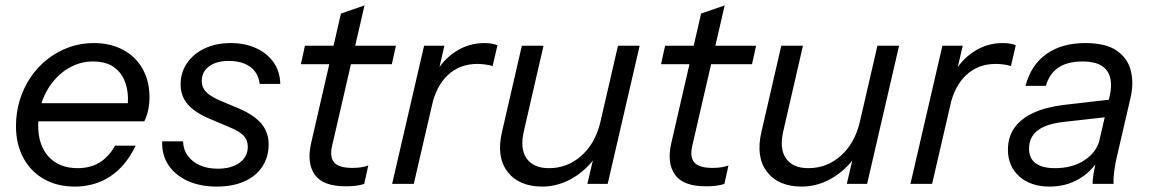

<svg xmlns="http://www.w3.org/2000/svg" viewBox="-20 -679 4254 709"><path d="M256 10Q191 10 142 -18Q93 -46 66 -96.5Q39 -147 39 -214Q39 -265 53.5 -311Q68 -357 94 -395Q120 -433 156 -461Q192 -489 235 -504.5Q278 -520 326 -520Q388 -520 434.5 -495Q481 -470 506.5 -425Q532 -380 532 -320Q532 -297 527.5 -274.5Q523 -252 513 -231H100L115 -298H478L444 -244Q453 -281 452.5 -317.5Q452 -354 438.5 -384.5Q425 -415 397 -433.5Q369 -452 322 -452Q289 -452 259 -440Q229 -428 204 -406.5Q179 -385 160 -355.5Q141 -326 131 -290.5Q121 -255 121 -216Q121 -142 160 -100Q199 -58 267 -58Q313 -58 347 -78.5Q381 -99 405 -141H481Q444 -65 387 -27.5Q330 10 256 10Z M780 10Q719 10 673 -11Q627 -32 602 -69.5Q577 -107 579 -157H656Q657 -126 673.5 -103.5Q690 -81 718.5 -68.5Q747 -56 784 -56Q834 -56 864.5 -78Q895 -100 895 -137Q895 -162 879 -178.5Q863 -195 828 -209L755 -240Q700 -263 673.5 -293.5Q647 -324 647 -367Q647 -412 671 -446.5Q695 -481 736.5 -500.5Q778 -520 832 -520Q885 -520 926 -501Q967 -482 990.5 -448.5Q1014 -415 1015 -369H939Q936 -396 921.5 -415Q907 -434 882.5 -444Q858 -454 824 -454Q779 -454 752 -434Q725 -414 725 -379Q725 -356 741 -339.5Q757 -323 792 -308L863 -278Q919 -254 945.5 -222Q972 -190 972 -146Q972 -99 948.5 -63.5Q925 -28 882 -9Q839 10 780 10Z M1257 9Q1172 9 1142 -34.5Q1112 -78 1129 -151L1239 -629L1326 -659L1206 -139Q1197 -98 1214.5 -78.5Q1232 -59 1281 -59Q1301 -59 1315.5 -61.5Q1330 -64 1340 -68L1325 0Q1314 4 1297 6.5Q1280 9 1257 9ZM1091 -442 1106 -510H1442L1427 -442Z M1428 0 1546 -510H1621L1591 -380H1596L1508 0ZM1573 -283 1587 -405Q1613 -456 1661.5 -488Q1710 -520 1769 -520Q1786 -520 1798 -517.5Q1810 -515 1817 -512L1799 -435Q1791 -438 1774.5 -440.5Q1758 -443 1743 -443Q1678 -443 1634 -402Q1590 -361 1573 -283Z M1983 10Q1896 10 1854 -45Q1812 -100 1834 -193L1907 -510H1987L1915 -197Q1899 -130 1924.5 -94Q1950 -58 2007 -58Q2075 -58 2126.5 -103.5Q2178 -149 2197 -228L2182 -103Q2144 -49 2091.5 -19.5Q2039 10 1983 10ZM2149 0 2177 -120H2172L2262 -510H2342L2224 0Z M2587 9Q2502 9 2472 -34.5Q2442 -78 2459 -151L2569 -629L2656 -659L2536 -139Q2527 -98 2544.5 -78.5Q2562 -59 2611 -59Q2631 -59 2645.5 -61.5Q2660 -64 2670 -68L2655 0Q2644 4 2627 6.5Q2610 9 2587 9ZM2421 -442 2436 -510H2772L2757 -442Z M2941 10Q2854 10 2812 -45Q2770 -100 2792 -193L2865 -510H2945L2873 -197Q2857 -130 2882.5 -94Q2908 -58 2965 -58Q3033 -58 3084.5 -103.5Q3136 -149 3155 -228L3140 -103Q3102 -49 3049.5 -19.5Q2997 10 2941 10ZM3107 0 3135 -120H3130L3220 -510H3300L3182 0Z M3342 0 3460 -510H3535L3505 -380H3510L3422 0ZM3487 -283 3501 -405Q3527 -456 3575.5 -488Q3624 -520 3683 -520Q3700 -520 3712 -517.5Q3724 -515 3731 -512L3713 -435Q3705 -438 3688.5 -440.5Q3672 -443 3657 -443Q3592 -443 3548 -402Q3504 -361 3487 -283Z M4015 0Q4014 -11 4017.5 -33Q4021 -55 4027 -83L4022 -84L4078 -326Q4086 -359 4080.5 -388Q4075 -417 4050.5 -434.5Q4026 -452 3977 -452Q3922 -452 3888.5 -429.5Q3855 -407 3842 -362H3767Q3787 -439 3844 -479.5Q3901 -520 3988 -520Q4064 -520 4104.5 -491.5Q4145 -463 4156 -417Q4167 -371 4155 -319L4101 -86Q4097 -67 4094 -43Q4091 -19 4092 0ZM3856 10Q3786 10 3744 -27.5Q3702 -65 3702 -126Q3702 -173 3726 -207Q3750 -241 3796.5 -262.5Q3843 -284 3912 -292L4094 -313L4079 -248L3910 -229Q3844 -222 3812 -197.5Q3780 -173 3780 -130Q3780 -94 3804.5 -76Q3829 -58 3876 -58Q3939 -58 3984 -87Q4029 -116 4041 -164L4038 -92Q4010 -44 3962.5 -17Q3915 10 3856 10Z"/></svg>

Font: Instrument Sans
Style: Italic
Weight: 400
Italic angle: -13°
Designer: Rodrigo Fuenzalida
Foundry: fragTYPE
Version: Version 1.000;gftools[0.9.28]